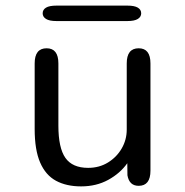

<svg xmlns="http://www.w3.org/2000/svg" viewBox="-20 -653 659 684"><path d="M146 -481Q188 -481 188 -427V-205.5Q188 -126 213 -90.5Q238 -55 294 -55Q333.5 -55 364.5 -74Q395.5 -93 413.5 -124Q431.5 -155 431.5 -191.5V-427Q431.5 -481 474 -481Q516 -481 516 -427V-45Q516 9 474 9Q440.5 9 434 -28.5L433.5 -71.5Q408 -35.5 365.5 -12.2Q323 11 269 11Q216.5 11 179.5 -9Q142.5 -29 123 -74Q103.5 -119 103.5 -193.5V-427Q103.5 -481 146 -481ZM132 -605.5Q132 -618.5 144 -625.8Q156 -633 181 -633H434Q459 -633 471 -625.8Q483 -618.5 483 -605.5Q483 -593 471 -585.5Q459 -578 434 -578H181Q156 -578 144 -585.5Q132 -593 132 -605.5Z"/></svg>

Font: Sono ExtraLight Monospace
Style: Regular
Weight: 400
Version: Version 2.112